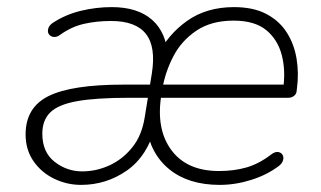

<svg xmlns="http://www.w3.org/2000/svg" viewBox="-20 -512 903 540"><path d="M208 8Q168 8 132 -9.5Q96 -27 74 -59Q52 -91 52 -134Q52 -210 117 -242Q182 -274 327 -274H408L402 -237H343Q250 -237 197 -227.5Q144 -218 121.5 -196Q99 -174 99 -136Q99 -84 133.5 -57Q168 -30 211 -30Q251 -30 288 -47Q325 -64 352 -97.5Q379 -131 387 -182L407 -305Q419 -380 390.5 -416.5Q362 -453 292 -453Q252 -453 216.5 -445Q181 -437 149 -414Q141 -408 133.5 -408Q126 -408 121 -412Q116 -416 115 -422Q114 -428 117 -435Q120 -442 129 -448Q164 -471 207 -481.5Q250 -492 294 -492Q367 -492 407.5 -456.5Q448 -421 452 -354H422Q452 -415 506.5 -453.5Q561 -492 638 -492Q692 -492 728.5 -473Q765 -454 786 -421.5Q807 -389 814 -347.5Q821 -306 815 -262L814 -254Q813 -247 806.5 -242Q800 -237 791 -237H417L423 -274H795L776 -259Q784 -313 772.5 -357Q761 -401 728.5 -427.5Q696 -454 637 -454Q574 -454 532 -425.5Q490 -397 467.5 -353.5Q445 -310 437 -264L434 -246Q418 -150 461.5 -90.5Q505 -31 596 -31Q638 -31 673 -41Q708 -51 742 -77Q751 -84 758 -84.5Q765 -85 770 -81.5Q775 -78 776.5 -72Q778 -66 775 -58.5Q772 -51 764 -45Q731 -20 686.5 -6Q642 8 598 8Q510 8 456 -36Q402 -80 391 -159H418Q395 -73 337 -32.5Q279 8 208 8Z"/></svg>

Font: Nunito Variable Extra Light
Style: Italic
Weight: 200
Italic angle: -9°
Designer: Vernon Adams
Foundry: Vernon Adams
Version: Version 3.602